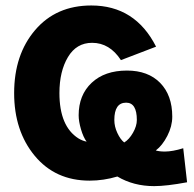

<svg xmlns="http://www.w3.org/2000/svg" viewBox="-20 -625 691 683"><path d="M30.3 -293.9Q30.3 -430.7 105 -518.1Q179.7 -605.5 304.7 -605.5Q460.9 -605.5 535.2 -459L410.2 -411.1Q370.1 -472.7 307.6 -472.7Q252 -472.7 221.7 -421.9Q191.4 -371.1 191.4 -293.9Q191.4 -175.8 258.8 -132.8Q273.4 -124 288.1 -121.1Q276.4 -136.7 268.1 -165Q259.8 -193.4 259.8 -214.8Q259.8 -287.1 306.2 -330.6Q352.5 -374 431.6 -374Q506.8 -374 549.8 -330.1Q592.8 -286.1 592.8 -210Q592.8 -175.8 575.2 -141.6Q557.6 -107.4 534.2 -89.8Q546.9 -85.9 566.4 -85.9Q593.8 -85.9 631.8 -97.7L645.5 23.4Q572.3 37.1 528.3 37.1Q455.1 37.1 397.5 2.9Q348.6 17.6 298.8 17.6Q176.8 17.6 103.5 -70.8Q30.3 -159.2 30.3 -293.9ZM386.7 -198.2Q386.7 -174.8 397.5 -151.9Q408.2 -128.9 421.9 -118.2Q439.5 -128.9 453.1 -152.8Q466.8 -176.8 466.8 -198.2Q466.8 -259.8 428.7 -259.8Q386.7 -259.8 386.7 -198.2Z"/></svg>

Font: Gothic A1 Black
Style: Regular
Weight: 900
Version: Version 2.50